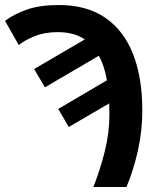

<svg xmlns="http://www.w3.org/2000/svg" viewBox="-36 -745 650 765"><path d="M336 0Q362 -65 381 -140Q400 -215 400 -289Q400 -315 399 -333L238 -239L196 -311L390 -425Q380 -483 358 -523L143 -397L100 -470L302 -588Q259 -617 193 -617Q141 -617 100 -600Q59 -583 39 -565L-16 -662Q20 -689 71.5 -707Q123 -725 199 -725Q309 -725 383 -674.5Q457 -624 494 -530Q531 -436 531 -305Q531 -223 513.5 -145Q496 -67 468 0Z"/></svg>

Font: Noto Sans SemiBold
Style: Regular
Weight: 600
Designer: Monotype Design Team
Foundry: Monotype Imaging Inc.
Version: Version 2.007